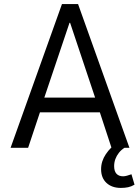

<svg xmlns="http://www.w3.org/2000/svg" viewBox="-20 -725 687 942"><path d="M32 0 284 -705H363L615 0H527L461 -201L497 -174H150L185 -201L118 0ZM321 -613 192 -230 176 -246H471L452 -230L324 -613ZM573 197Q529 197 502.5 172.5Q476 148 476 105Q476 66 499.5 31Q523 -4 562 -30L591 0Q575 10 563.5 24.5Q552 39 546 55.5Q540 72 540 90Q540 115 551.5 127.5Q563 140 584 140Q592 140 603 137Q614 134 625 130L640 181Q625 190 609 193.5Q593 197 573 197Z"/></svg>

Font: Nunito Sans 7pt Condensed
Style: Regular
Weight: 400
Width: 3
Designer: Vernon Adams
Foundry: Vernon Adams
Version: Version 3.101;gftools[0.9.27]